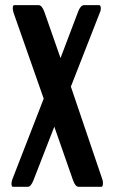

<svg xmlns="http://www.w3.org/2000/svg" viewBox="-20 -722 435 742"><path d="M29.8 0Q24.4 0 24.4 -13.2Q24.4 -19.5 27.3 -27.8L148.9 -340.8L32.2 -673.3Q29.3 -685.1 29.3 -689Q29.3 -702.1 34.7 -702.1H128.9Q142.1 -702.1 151.4 -676.3L213.9 -497.6L282.2 -677.7Q291.5 -702.1 305.2 -702.1H363.3Q369.6 -702.1 369.6 -689Q369.6 -681.6 367.2 -676.8L253.9 -387.2L375.5 -28.8Q377.9 -22.9 377.9 -14.6Q377.9 0 371.6 0H284.2Q271 0 262.2 -25.4L189.9 -232.4L108.9 -24.4Q99.1 0 86.9 0Z"/></svg>

Font: BenchNine
Style: Bold
Weight: 700
Version: Version 1 ; ttfautohint (v0.92.18-e454-dirty) -l 8 -r 50 -G 